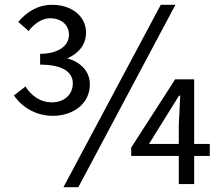

<svg xmlns="http://www.w3.org/2000/svg" viewBox="-20 -766 929 799"><path d="M200 -284C284 -284 354 -334 354 -415C354 -473 310 -510 260 -523C305 -543 338 -578 338 -630C338 -702 274 -746 198 -746C138 -746 93 -718 56 -675L99 -637C123 -668 155 -690 188 -690C236 -690 267 -662 267 -621C267 -576 223 -542 147 -542V-497C234 -497 283 -470 283 -419C283 -370 244 -340 196 -340C150 -340 112 -365 86 -406L38 -369C71 -320 129 -284 200 -284ZM244 13H306L710 -746H649ZM724 0H788V-117H853V-167H788V-436H709L526 -152V-117H724ZM724 -167H600L669 -278L725 -368H730L724 -247Z"/></svg>

Font: Noto Sans KR
Style: Regular
Weight: 400
Designer: Ryoko NISHIZUKA 西塚涼子 (kana, bopomofo & ideographs); Paul D. Hunt (Latin, Greek & Cyrillic); Sandoll Communications 산돌커뮤니
Foundry: Adobe
Version: Version 2.004;hotconv 1.0.118;makeotfexe 2.5.65603